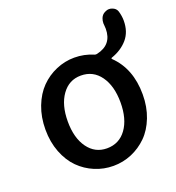

<svg xmlns="http://www.w3.org/2000/svg" viewBox="-135 -841 882 962"><g transform="rotate(-20 306.5 -360.0)"><path d="M306.6 -81.1Q372.1 -81.1 410.2 -133.8Q448.2 -186.5 448.2 -274.4Q448.2 -362.3 410.2 -415.5Q372.1 -468.8 306.6 -468.8Q243.2 -468.8 205.1 -415.5Q167 -362.3 167 -274.4Q167 -186.5 205.1 -133.8Q243.2 -81.1 306.6 -81.1ZM503.9 -663.1Q502.9 -669.9 502.9 -675.8Q502.9 -689.5 507.8 -702.1Q514.6 -719.7 531.2 -727.5Q542 -733.4 553.7 -733.4Q561.5 -733.4 569.3 -730.5Q589.8 -723.6 595.7 -705.1Q603.5 -678.7 603.5 -654.3Q603.5 -594.7 570.8 -556.6Q538.1 -518.6 484.4 -500Q481.4 -499 481 -497.1Q480.5 -495.1 482.4 -493.2Q566.4 -412.1 566.4 -274.4Q566.4 -208 544.9 -152.8Q523.4 -97.7 487.3 -62Q451.2 -26.4 404.8 -6.8Q358.4 12.7 307.1 12.7Q255.9 12.7 209 -6.8Q162.1 -26.4 126.5 -62Q90.8 -97.7 69.3 -152.8Q47.9 -208 47.9 -274.4Q47.9 -340.8 69.3 -396.5Q90.8 -452.1 126.5 -488.3Q162.1 -524.4 209 -544.4Q255.9 -564.5 306.6 -564.5Q359.4 -564.5 407.2 -543.9Q414.1 -541 420.9 -543Q504.9 -561.5 504.9 -646.5Q504.9 -654.3 503.9 -663.1Z"/></g></svg>

Font: Gen Jyuu Gothic Medium
Style: Regular
Weight: 500
Designer: [Source Han Sans]
Ryoko NISHIZUKA  (kana & ideographs); Paul D. Hunt (Latin, Greek & Cyrillic); Wenlong ZHANG  (bopomofo
Version: Version 1.002.20150607